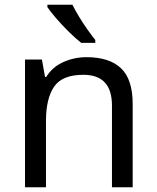

<svg xmlns="http://www.w3.org/2000/svg" viewBox="-20 -786 658 806"><path d="M343 -546Q439 -546 488 -499.5Q537 -453 537 -349V0H450V-343Q450 -472 330 -472Q241 -472 207 -422Q173 -372 173 -278V0H85V-536H156L169 -463H174Q200 -505 246 -525.5Q292 -546 343 -546ZM284 -766Q295 -744 311.5 -716.5Q328 -689 346.5 -663Q365 -637 380 -618V-606H321Q298 -624 269 -652.5Q240 -681 215.5 -709.5Q191 -738 179 -756V-766Z"/></svg>

Font: Noto Sans
Style: Regular
Weight: 400
Designer: Monotype Design Team
Foundry: Monotype Imaging Inc.
Version: Version 2.007